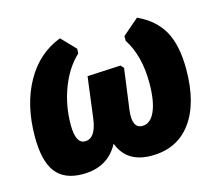

<svg xmlns="http://www.w3.org/2000/svg" viewBox="-76 -568 767 672"><g transform="rotate(-15 307.5 -232.0)"><path d="M147 8Q80 8 49 -33Q18 -74 18 -161Q18 -276 64 -358.5Q110 -441 192 -472L241 -421L240 -404Q198 -365 174 -302Q150 -239 150 -169Q150 -101 184 -101Q223 -101 232 -171L251 -319L372 -325L382 -314L362 -166Q354 -101 392 -101Q421 -101 437.5 -137.5Q454 -174 454 -241Q454 -339 412 -404V-421L471 -472Q534 -443 562.5 -391.5Q591 -340 591 -254Q591 -130 540 -61Q489 8 396 8Q306 8 278 -67Q238 8 147 8Z"/></g></svg>

Font: Alegreya Sans SC ExtraBold
Style: Italic
Weight: 800
Italic angle: -7°
Designer: Juan Pablo del Peral
Foundry: Huerta Tipografica
Version: Version 2.007